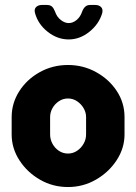

<svg xmlns="http://www.w3.org/2000/svg" viewBox="-20 -744 549 774"><path d="M254 10Q193 10 141.5 -19.5Q90 -49 58.5 -97.5Q27 -146 27 -202V-272Q27 -328 57.5 -376Q88 -424 140 -453Q192 -482 254 -482Q315 -482 367 -453.5Q419 -425 450.5 -377.5Q482 -330 482 -272V-202Q482 -147 450.5 -98.5Q419 -50 367 -20Q315 10 254 10ZM254 -125Q274 -125 290.5 -136Q307 -147 317 -164.5Q327 -182 327 -202V-272Q327 -291 317 -308Q307 -325 290.5 -336Q274 -347 254 -347Q234 -347 217.5 -336Q201 -325 191.5 -308Q182 -291 182 -272V-202Q182 -182 191.5 -164.5Q201 -147 217.5 -136Q234 -125 254 -125ZM257 -585Q211 -585 172 -616Q133 -647 121 -692Q117 -707 125.5 -715.5Q134 -724 149 -724H169Q183 -724 190 -717Q197 -710 202 -697Q209 -676 225 -663.5Q241 -651 257 -651Q274 -651 289 -663.5Q304 -676 311 -697Q316 -710 323.5 -717Q331 -724 344 -724H364Q379 -724 387.5 -715.5Q396 -707 392 -691Q379 -647 340.5 -616Q302 -585 257 -585Z"/></svg>

Font: Dosis ExtraLight ExtraBold
Style: Regular
Weight: 800
Version: Version 3.001; ttfautohint (v1.8.2)